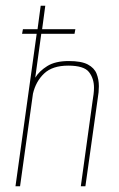

<svg xmlns="http://www.w3.org/2000/svg" viewBox="-20 -650 414 670"><path d="M34 0 108 -532H57L60 -548H111L122 -630H138L127 -548H243L240 -532H124L103 -379Q117 -402 145 -419.5Q173 -437 220 -437Q264 -437 286.5 -425Q309 -413 317 -393Q325 -373 325 -349Q325 -339 324 -328Q323 -317 321 -306L278 0H262L303 -297Q305 -309 306.5 -321Q308 -333 308 -344Q308 -376 290.5 -398.5Q273 -421 218 -421Q163 -421 134 -393.5Q105 -366 95 -323L50 0Z"/></svg>

Font: Alumni Sans Pinstripe
Style: Italic
Weight: 400
Italic angle: -8°
Designer: Robert E. Leuschke
Foundry: Robert E. Leuschke
Version: Version 1.010; ttfautohint (v1.8.4.7-5d5b)